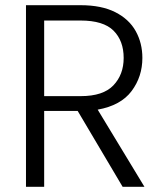

<svg xmlns="http://www.w3.org/2000/svg" viewBox="-20 -719 627 739"><path d="M290 -699Q371 -699 424 -672Q477 -645 502.5 -599Q528 -553 528 -496Q528 -424 486.5 -368.5Q445 -313 356 -297L536 0H452L279 -292H150V0H80V-699ZM456 -496Q456 -562 417 -601Q378 -640 290 -640H150V-349H291Q377 -349 416.5 -390.5Q456 -432 456 -496Z"/></svg>

Font: Poppins Light
Style: Regular
Weight: 300
Designer: Ninad Kale (Devanagari), Jonny Pinhorn (Latin)
Version: Version 5.002